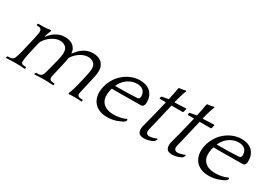

<svg xmlns="http://www.w3.org/2000/svg" viewBox="-6 -1266 2669 1926"><g transform="rotate(30 1328.5 -302.5)"><path d="M138.4 -452 135.1 -438 138.2 -434C148.9 -434 159 -433.2 168.6 -431.5C178.2 -429.8 185.5 -425 190.3 -417C191.8 -415 193.3 -411.2 194.6 -405.5C196 -399.8 196.5 -393.3 196.1 -386C195.2 -379.3 194.3 -373 193.2 -367C192.2 -361 191 -354.3 189.6 -347C188.2 -339.7 186.5 -331.2 184.2 -321.5L176 -286L147.6 -163C142.1 -139 137.7 -121.5 134.5 -110.5C131.3 -99.5 128.1 -88.7 125 -78C120.6 -64.7 116.7 -54.3 113.3 -47C110 -39.7 105.1 -33.7 98.7 -29C92.1 -23.7 83.6 -20.5 73 -19.5C62.4 -18.5 51.8 -18 41.2 -18L36.2 -14L32 0L32.1 4C36.7 4 44 3.7 53.8 3C63.6 2.3 73.7 1.8 84.2 1.5C94.6 1.2 104.6 0.8 114.4 0.5C124.1 0.2 131.3 0 136 0H150C154.7 0 161.6 0.2 170.9 0.5C180.1 0.8 190.1 1.2 200.7 1.5C211.2 1.8 221.1 2.3 230.3 3C239.5 3.7 246.4 4 251.1 4L254 0L255 -13L251.2 -18C241.2 -18 231.5 -18.7 222.1 -20C212.8 -21.3 206 -24.3 201.7 -29C197.4 -33.7 195.3 -39.5 195.2 -46.5C195.2 -53.5 196.1 -64 198 -78C198.9 -84.7 199.8 -90.8 200.8 -96.5C201.8 -102.2 202.8 -108.3 204.1 -115C205.3 -121.7 206.8 -129.7 208.6 -139C210.4 -148.3 213 -160.3 216.4 -175L242.3 -287C244.7 -297.7 251.2 -310.5 261.7 -325.5C272.1 -340.5 285.4 -354.8 301.6 -368.5C317.7 -382.2 335.9 -393.8 356.2 -403.5C376.4 -413.2 397.5 -418 419.5 -418C444.8 -418 465.9 -411 482.7 -397C499.4 -383 508.3 -362.3 509.3 -335C509.7 -327.7 509.3 -319.7 508.3 -311C507.3 -302.3 506 -293.3 504.6 -284C503.1 -274.7 501.3 -265.5 499.2 -256.5L493.8 -233C492.1 -225.7 489.6 -215.3 486.1 -202C482.7 -188.7 479.1 -174.5 475.3 -159.5C471.6 -144.5 467.8 -129.7 464.1 -115C460.3 -100.3 457 -88 454 -78C449.6 -64.7 445.9 -54.3 442.9 -47C439.8 -39.7 435.1 -33.7 428.7 -29C422.1 -23.7 413.6 -20.5 403 -19.5C392.4 -18.5 381.8 -18 371.2 -18L366.2 -14L361 0L362.1 4C366.7 4 374 3.7 383.8 3C393.6 2.3 403.7 1.8 414.2 1.5C424.6 1.2 434.6 0.8 444.4 0.5C454.1 0.2 461.3 0 466 0H480C484.7 0 491.6 0.2 500.9 0.5C510.1 0.8 520.1 1.2 530.7 1.5C541.2 1.8 551.1 2.3 560.3 3C569.5 3.7 576.4 4 581.1 4L584 0L585 -13L581.2 -18C571.2 -18 561.5 -18.7 552.1 -20C542.8 -21.3 536 -24.3 531.7 -29C527.4 -33.7 524.8 -39.5 523.7 -46.5C522.7 -53.5 523.8 -64 527 -78L560.5 -223C563.9 -237.7 567.1 -252.3 570.1 -267C573.2 -281.7 575.8 -296.3 577.8 -311C584.4 -322.3 593.4 -334.3 604.6 -347C615.9 -359.7 628.7 -371.2 643.1 -381.5C657.5 -391.8 673.3 -400.5 690.6 -407.5C707.9 -414.5 725.8 -418 744.5 -418C769.8 -418 791.1 -411 808.2 -397C825.3 -383 834 -362.3 834.3 -335C834.5 -321 832.7 -303.8 829 -283.5C825.3 -263.2 821.9 -246.3 818.8 -233L811.6 -202C808.6 -188.7 805.1 -174.5 801.3 -159.5C797.5 -144.5 793.8 -129.7 790.1 -115C786.3 -100.3 783 -88 780 -78C776.9 -67.3 773 -55 768.5 -41C763.9 -27 759.3 -15.7 754.6 -7L759.3 3C780.4 1 803.3 0 828 0C842 0 855.8 0.3 869.3 1C882.8 1.7 895.4 2.7 907.1 4L910 0L911.2 -14L908.2 -18C897.5 -18 887.1 -18.5 877 -19.5C866.9 -20.5 859.8 -23.7 855.7 -29C851.8 -32.3 849.3 -37.5 848.3 -44.5C847.3 -51.5 848.5 -62.7 852 -78L885.5 -223C890 -242.3 894.3 -261.7 898.4 -281C902.5 -300.3 904.9 -318.7 905.6 -336C907.3 -360.7 904.6 -381.7 897.6 -399C890.6 -416.3 880.9 -430.7 868.6 -442C856.2 -453.3 841.4 -461.7 824.3 -467C807.2 -472.3 789 -475 769.7 -475C747.7 -475 727.4 -471.8 709 -465.5C690.5 -459.2 673.6 -450.8 658.2 -440.5C642.8 -430.2 628.7 -418.2 615.9 -404.5C603.1 -390.8 591 -376.7 579.6 -362C578.2 -382 573.7 -399.2 566 -413.5C558.3 -427.8 548.3 -439.5 536.1 -448.5C523.8 -457.5 509.8 -464.2 494.2 -468.5C478.5 -472.8 462 -475 444.7 -475C424 -475 405.1 -472.3 387.8 -467C370.6 -461.7 354.6 -454.5 339.9 -445.5C325.1 -436.5 311.5 -425.8 299 -413.5C286.5 -401.2 275 -388.3 264.6 -375L262.1 -377C263.3 -382.3 265.1 -388.7 267.4 -396C269.8 -403.3 272.4 -410.8 275.1 -418.5C277.9 -426.2 280.5 -433.2 283 -439.5C285.4 -445.8 287.8 -451 290.1 -455L286.1 -464L250 -459C236.9 -457 221.6 -455.8 204.2 -455.5C186.8 -455.2 172.4 -455 161.1 -455H143.1Z M1466.1 -269 1478.6 -293C1481.6 -331.7 1477.8 -362.8 1467.2 -386.5C1456.7 -410.2 1442.9 -428.5 1425.9 -441.5C1408.9 -454.5 1390.1 -463.3 1369.5 -468C1349 -472.7 1330 -475 1312.7 -475C1280 -475 1248.1 -469 1217 -457C1185.9 -445 1157.4 -428.3 1131.5 -407C1105.5 -385.7 1083.1 -360 1064.2 -330C1045.3 -300 1031.6 -266.7 1023.1 -230C1014.8 -194 1013.1 -161.3 1018 -132C1022.9 -102.7 1033.4 -77.3 1049.4 -56C1065.5 -34.7 1086.7 -18.2 1113 -6.5C1139.3 5.2 1170.1 11 1205.5 11C1241.5 11 1275.3 5.8 1307 -4.5C1338.8 -14.8 1364.1 -26.3 1383 -39L1395.5 -50L1399.7 -68L1391.1 -74C1368.5 -62.7 1344.8 -54.8 1320.2 -50.5C1295.5 -46.2 1272.8 -44 1252.2 -44C1216.8 -44 1188 -49.2 1165.7 -59.5C1143.5 -69.8 1126.5 -83.7 1114.8 -101C1103.2 -118.3 1096.3 -138.5 1094.3 -161.5C1092.3 -184.5 1094.2 -208.7 1100 -234L1102.9 -246.5C1103.9 -250.8 1105.3 -255.3 1107 -260H1225C1261.7 -260 1299.1 -260.3 1337.3 -261C1375.4 -261.7 1412.5 -262 1448.5 -262ZM1303.3 -430C1333.9 -430 1357.6 -422.8 1374.3 -408.5C1391 -394.2 1400.1 -374.3 1401.6 -349C1402.1 -345.7 1402.4 -342.3 1402.3 -339C1402.1 -335.7 1401.6 -332 1400.7 -328C1399.5 -322.7 1396.9 -318 1393 -314C1389.1 -310 1382.7 -307.7 1373.9 -307C1336.1 -305 1300.1 -303.5 1265.8 -302.5C1231.6 -301.5 1196.5 -301 1160.5 -301H1121.5C1128.8 -318.3 1138.5 -334.8 1150.4 -350.5C1162.4 -366.2 1176.2 -379.8 1191.9 -391.5C1207.6 -403.2 1224.7 -412.5 1243.3 -419.5C1262 -426.5 1281.9 -430 1303.3 -430Z M1840.3 -413 1846.5 -418 1855.5 -457 1851.4 -461 1720 -455C1723.1 -468.3 1726.5 -482.3 1730.2 -497C1734 -511.7 1737.9 -526 1742.2 -540C1746.4 -554 1750.6 -567.2 1754.8 -579.5C1759 -591.8 1763.1 -602.7 1767.3 -612L1759.2 -616C1753.9 -613.3 1745.1 -611 1732.6 -609C1720.1 -607 1711.2 -605.7 1705.7 -605L1691.4 -604L1683.1 -598C1679 -574.7 1674.7 -550.8 1670.1 -526.5C1665.4 -502.2 1660.4 -478.3 1655 -455L1579.8 -441L1574.9 -437L1570.5 -418L1573.3 -413H1645.3C1635.3 -369.7 1625.8 -329.7 1616.6 -293C1607.5 -256.3 1599.4 -224 1592.2 -196C1585.1 -168 1579.1 -144.7 1574.1 -126C1569.1 -107.3 1565.9 -95 1564.5 -89C1557.8 -59.7 1559.2 -35.7 1568.9 -17C1578.6 1.7 1600.5 11 1634.5 11C1649.1 11 1666.5 8.5 1686.7 3.5C1706.8 -1.5 1725.8 -9.3 1743.6 -20L1759.1 -48L1751.7 -55C1741.1 -49.7 1727.8 -44.8 1711.8 -40.5C1695.8 -36.2 1682.2 -34 1670.8 -34C1657.5 -34 1646.8 -38.3 1638.9 -47C1630.9 -55.7 1629.9 -73 1635.9 -99C1636.8 -103 1639.3 -113.3 1643.5 -130C1647.7 -146.7 1653 -168.8 1659.4 -196.5C1665.8 -224.2 1673.3 -256.3 1682.1 -293C1690.9 -329.7 1700.3 -369.7 1710.4 -413Z M2166.3 -413 2172.5 -418 2181.5 -457 2177.4 -461 2046 -455C2049.1 -468.3 2052.5 -482.3 2056.2 -497C2060 -511.7 2063.9 -526 2068.2 -540C2072.4 -554 2076.6 -567.2 2080.8 -579.5C2085 -591.8 2089.1 -602.7 2093.3 -612L2085.2 -616C2079.9 -613.3 2071.1 -611 2058.6 -609C2046.1 -607 2037.2 -605.7 2031.7 -605L2017.4 -604L2009.1 -598C2005 -574.7 2000.7 -550.8 1996.1 -526.5C1991.4 -502.2 1986.4 -478.3 1981 -455L1905.8 -441L1900.9 -437L1896.5 -418L1899.3 -413H1971.3C1961.3 -369.7 1951.8 -329.7 1942.6 -293C1933.5 -256.3 1925.4 -224 1918.2 -196C1911.1 -168 1905.1 -144.7 1900.1 -126C1895.1 -107.3 1891.9 -95 1890.5 -89C1883.8 -59.7 1885.2 -35.7 1894.9 -17C1904.6 1.7 1926.5 11 1960.5 11C1975.1 11 1992.5 8.5 2012.7 3.5C2032.8 -1.5 2051.8 -9.3 2069.6 -20L2085.1 -48L2077.7 -55C2067.1 -49.7 2053.8 -44.8 2037.8 -40.5C2021.8 -36.2 2008.2 -34 1996.8 -34C1983.5 -34 1972.8 -38.3 1964.9 -47C1956.9 -55.7 1955.9 -73 1961.9 -99C1962.8 -103 1965.3 -113.3 1969.5 -130C1973.7 -146.7 1979 -168.8 1985.4 -196.5C1991.8 -224.2 1999.3 -256.3 2008.1 -293C2016.9 -329.7 2026.3 -369.7 2036.4 -413Z M2643.1 -269 2655.6 -293C2658.6 -331.7 2654.8 -362.8 2644.2 -386.5C2633.7 -410.2 2619.9 -428.5 2602.9 -441.5C2585.9 -454.5 2567.1 -463.3 2546.5 -468C2526 -472.7 2507 -475 2489.7 -475C2457 -475 2425.1 -469 2394 -457C2362.9 -445 2334.4 -428.3 2308.5 -407C2282.5 -385.7 2260.1 -360 2241.2 -330C2222.3 -300 2208.6 -266.7 2200.1 -230C2191.8 -194 2190.1 -161.3 2195 -132C2199.9 -102.7 2210.4 -77.3 2226.4 -56C2242.5 -34.7 2263.7 -18.2 2290 -6.5C2316.3 5.2 2347.1 11 2382.5 11C2418.5 11 2452.3 5.8 2484 -4.5C2515.8 -14.8 2541.1 -26.3 2560 -39L2572.5 -50L2576.7 -68L2568.1 -74C2545.5 -62.7 2521.8 -54.8 2497.2 -50.5C2472.5 -46.2 2449.8 -44 2429.2 -44C2393.8 -44 2365 -49.2 2342.7 -59.5C2320.5 -69.8 2303.5 -83.7 2291.8 -101C2280.2 -118.3 2273.3 -138.5 2271.3 -161.5C2269.3 -184.5 2271.2 -208.7 2277 -234L2279.9 -246.5C2280.9 -250.8 2282.3 -255.3 2284 -260H2402C2438.7 -260 2476.1 -260.3 2514.3 -261C2552.4 -261.7 2589.5 -262 2625.5 -262ZM2480.3 -430C2510.9 -430 2534.6 -422.8 2551.3 -408.5C2568 -394.2 2577.1 -374.3 2578.6 -349C2579.1 -345.7 2579.4 -342.3 2579.3 -339C2579.1 -335.7 2578.6 -332 2577.7 -328C2576.5 -322.7 2573.9 -318 2570 -314C2566.1 -310 2559.7 -307.7 2550.9 -307C2513.1 -305 2477.1 -303.5 2442.8 -302.5C2408.6 -301.5 2373.5 -301 2337.5 -301H2298.5C2305.8 -318.3 2315.5 -334.8 2327.4 -350.5C2339.4 -366.2 2353.2 -379.8 2368.9 -391.5C2384.6 -403.2 2401.7 -412.5 2420.3 -419.5C2439 -426.5 2458.9 -430 2480.3 -430Z"/></g></svg>

Font: Quattrocento
Style: Italic
Weight: 400
Italic angle: -13°
Designer: Pablo Impallari
Foundry: Pablo Impallari, Igino Marini, Branda Gallo
Version: Version 2.000